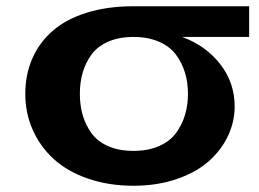

<svg xmlns="http://www.w3.org/2000/svg" viewBox="-20 -575 819 608"><path d="M769 -458H557.1Q632.8 -429.7 678 -371.1Q723.1 -312.5 723.1 -237.8Q723.1 -189.5 701.9 -144.5Q680.7 -99.6 641.1 -64.5Q601.6 -29.3 539.8 -8.1Q478 13.2 402.8 13.2Q324.2 13.2 259 -9.3Q193.8 -31.7 150.6 -71Q107.4 -110.4 83.7 -163.6Q60.1 -216.8 60.1 -277.8Q60.1 -338.9 82.3 -389.6Q104.5 -440.4 146.7 -477.3Q189 -514.2 254.4 -534.7Q319.8 -555.2 402.8 -555.2H769ZM402.8 -97.2Q448.7 -97.2 483.4 -112.3Q518.1 -127.4 537.4 -153.8Q556.6 -180.2 565.9 -211.2Q575.2 -242.2 575.2 -277.8Q575.2 -313.5 565.9 -344.5Q556.6 -375.5 537.4 -401.6Q518.1 -427.7 483.4 -442.9Q448.7 -458 402.8 -458Q356.4 -458 322.3 -442.9Q288.1 -427.7 269.3 -401.6Q250.5 -375.5 241.7 -344.7Q232.9 -314 232.9 -277.8Q232.9 -241.7 241.7 -210.9Q250.5 -180.2 269.3 -153.8Q288.1 -127.4 322.3 -112.3Q356.4 -97.2 402.8 -97.2Z"/></svg>

Font: Sporting Grotesque
Style: Bold
Weight: 700
Designer: Lucas LE BIHAN
Foundry: Lucas LE BIHAN
Version: Version 2.002;PS 2.2;hotconv 1.0.88;makeotf.lib2.5.647800